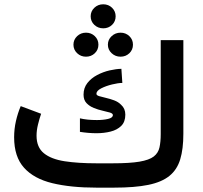

<svg xmlns="http://www.w3.org/2000/svg" viewBox="-20 -862 934 882"><path d="M422.9 -111.8H498Q576.2 -111.8 620.8 -119.4Q665.5 -127 686.3 -143.1Q707 -159.2 712.6 -184.8Q718.3 -210.4 718.3 -246.1V-677.7H822.3V-247.6Q822.3 -177.7 807.9 -130.1Q793.5 -82.5 758.3 -54Q723.1 -25.4 661.1 -12.7Q599.1 0 503.4 0H422.9Q305.2 0 220.5 -20.5Q135.7 -41 90.3 -91.6Q44.9 -142.1 44.9 -231.4Q44.9 -269.5 53.2 -305.9Q61.5 -342.3 75.2 -374.5L168.9 -339.4Q161.1 -316.9 154.5 -290Q147.9 -263.2 147.9 -238.8Q147.9 -185.5 181.4 -158.2Q214.8 -130.9 276.6 -121.3Q338.4 -111.8 422.9 -111.8ZM347.2 -318.4Q379.9 -310.5 425.3 -310.5Q454.1 -310.5 476.3 -315.7Q498.5 -320.8 498.5 -333.5Q498.5 -340.8 484.9 -345Q471.2 -349.1 451.2 -353.5Q431.2 -357.9 411.1 -366Q391.1 -374 377.4 -388.4Q363.8 -402.8 363.8 -427.2Q363.8 -458 381.3 -480.5Q398.9 -502.9 426.3 -517.3Q453.6 -531.7 483.4 -538.6Q513.2 -545.4 537.6 -545.9L542 -481Q522.9 -481 494.9 -474.1Q466.8 -467.3 444.8 -456.1Q422.9 -444.8 422.9 -431.2Q422.9 -424.3 435.3 -420.4Q447.8 -416.5 466.3 -412.4Q484.9 -408.2 504.2 -401.1Q523.4 -394 536.6 -380.4Q555.7 -363.3 555.7 -335.4Q555.7 -302.2 536.9 -283.7Q518.1 -265.1 488 -257.6Q458 -250 423.3 -250Q404.3 -250 384.8 -251.7Q365.2 -253.4 347.2 -256.3ZM396.5 -787.1Q396.5 -810.1 413.3 -826.2Q430.2 -842.3 454.1 -842.3Q478.5 -842.3 494.9 -826.2Q511.2 -810.1 511.2 -787.1Q511.2 -763.7 494.9 -747.8Q478.5 -731.9 454.1 -731.9Q430.2 -731.9 413.3 -747.8Q396.5 -763.7 396.5 -787.1ZM475.6 -656.7Q475.6 -679.7 492.7 -695.8Q509.8 -711.9 533.7 -711.9Q557.6 -711.9 574.2 -696Q590.8 -680.2 590.8 -656.7Q590.8 -633.3 574.2 -617.4Q557.6 -601.6 533.7 -601.6Q509.8 -601.6 492.7 -617.7Q475.6 -633.8 475.6 -656.7ZM317.4 -656.7Q317.4 -679.7 334.2 -695.8Q351.1 -711.9 375 -711.9Q398.9 -711.9 415.5 -696Q432.1 -680.2 432.1 -656.7Q432.1 -633.3 415.5 -617.4Q398.9 -601.6 375 -601.6Q351.1 -601.6 334.2 -617.7Q317.4 -633.8 317.4 -656.7Z"/></svg>

Font: Vazirmatn RD UI FD Medium
Style: Regular
Weight: 500
Designer: Saber Rastikerdar
Foundry: Saber Rastikerdar
Version: Version 33.003